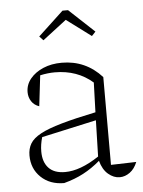

<svg xmlns="http://www.w3.org/2000/svg" viewBox="-52 -743 592 793"><g transform="rotate(-5 244.5 -346.0)"><path d="M182 9Q123 9 86 -26.5Q49 -62 49 -117Q49 -145 61.5 -166Q74 -187 105.5 -204Q137 -221 193 -237Q249 -253 336 -271L340 -394Q276 -450 183 -450Q154 -450 122 -443L107 -316Q86 -323 75 -340Q64 -357 64 -378Q64 -409 84 -433.5Q104 -458 138 -472.5Q172 -487 215 -487Q314 -487 381 -413V-49L486 -52Q475 -24 455 -9.5Q435 5 413 5Q388 5 365.5 -14Q343 -33 333 -70Q299 -41 263 -22Q227 -3 182 9ZM99 -129Q99 -85 122 -60.5Q145 -36 190 -36Q253 -36 331 -88L335 -238L108 -188Q99 -158 99 -129ZM260 -701 365 -603 349 -586 247 -662 148 -586 132 -603 237 -701Z"/></g></svg>

Font: Piazzolla ExtraLight
Style: Regular
Weight: 200
Designer: Juan Pablo del Peral
Foundry: Huerta Tipografica
Version: Version 1.330